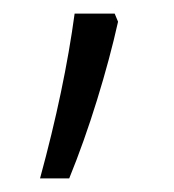

<svg xmlns="http://www.w3.org/2000/svg" viewBox="-20 -133 257 283"><path d="M154 -101Q142 -47 123 14.5Q104 76 82 130H39Q75 -2 90 -113H149Z"/></svg>

Font: Noto Sans Myanmar SemiCondensed Light
Style: Regular
Weight: 300
Width: 4
Designer: Monotype Design Team
Foundry: Monotype Imaging Inc.
Version: Version 2.107; ttfautohint (v1.8.4.7-5d5b)